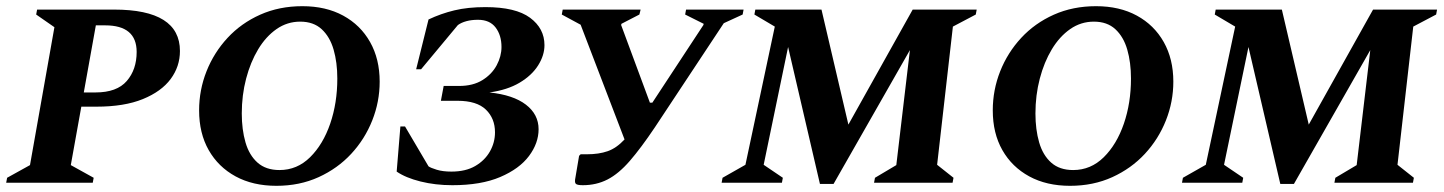

<svg xmlns="http://www.w3.org/2000/svg" viewBox="-34 -591 4672 621"><path d="M-14 0 -11 -16 63 -57 142 -503 83 -544 86 -560H335Q548 -560 548 -426Q548 -376 518 -335.5Q488 -295 428 -270.5Q368 -246 278 -246H229L195 -57L269 -16L266 0ZM276 -509 237 -292H275Q344 -292 376 -329Q408 -366 408 -423Q408 -509 306 -509Z M860 10Q784 10 728 -20.5Q672 -51 641 -105.5Q610 -160 610 -234Q610 -300 634 -360.5Q658 -421 702 -468.5Q746 -516 807.5 -543.5Q869 -571 944 -571Q1020 -571 1076 -540.5Q1132 -510 1163 -455Q1194 -400 1194 -327Q1194 -262 1170 -201.5Q1146 -141 1102 -93.5Q1058 -46 996.5 -18Q935 10 860 10ZM870 -41Q927 -41 969 -82.5Q1011 -124 1034 -191Q1057 -258 1057 -337Q1057 -389 1045 -430.5Q1033 -472 1006.5 -496.5Q980 -521 937 -521Q895 -521 860.5 -497Q826 -473 801 -431.5Q776 -390 762 -336.5Q748 -283 748 -224Q748 -172 760 -130.5Q772 -89 799 -65Q826 -41 870 -41Z M1512 -527Q1491 -527 1474.5 -522.5Q1458 -518 1447 -510L1328 -367H1312L1352 -528Q1392 -547 1435.5 -557.5Q1479 -568 1536 -568Q1634 -568 1680.5 -533.5Q1727 -499 1727 -445Q1727 -412 1706.5 -379.5Q1686 -347 1646.5 -323.5Q1607 -300 1549 -292Q1626 -284 1667 -252.5Q1708 -221 1708 -173Q1708 -128 1677 -86.5Q1646 -45 1584 -18.5Q1522 8 1429 8Q1374 8 1326 -4Q1278 -16 1249 -36L1261 -182H1276L1352 -53Q1359 -48 1378.5 -42Q1398 -36 1426 -36Q1472 -36 1503 -54Q1534 -72 1550.5 -101Q1567 -130 1567 -163Q1567 -208 1537.5 -236.5Q1508 -265 1446 -265H1392L1401 -313H1451Q1496 -313 1526.5 -332Q1557 -351 1572.5 -380Q1588 -409 1588 -439Q1588 -477 1569 -502Q1550 -527 1512 -527Z M2084 -179Q2039 -112 2003 -70.5Q1967 -29 1931 -10.5Q1895 8 1851 8Q1832 8 1828 3Q1824 -2 1827 -16L1839 -87L1844 -92H1864Q1903 -92 1931.5 -102Q1960 -112 1986 -140L1844 -511L1783 -544L1786 -560H2038L2034 -544L1976 -514L1975 -510L2068 -259H2076L2241 -510L2242 -514L2182 -544L2185 -560H2371L2368 -544L2307 -516Z M2300 0 2303 -16 2377 -58 2472 -505 2406 -544 2409 -560H2623L2710 -188L2918 -560H3125L3122 -544L3048 -505L2997 -58L3050 -16L3047 0H2793L2796 -16L2865 -57L2909 -429L2662 4H2618L2515 -439L2436 -58L2498 -16L2495 0Z M3427 10Q3351 10 3295 -20.5Q3239 -51 3208 -105.5Q3177 -160 3177 -234Q3177 -300 3201 -360.5Q3225 -421 3269 -468.5Q3313 -516 3374.5 -543.5Q3436 -571 3511 -571Q3587 -571 3643 -540.5Q3699 -510 3730 -455Q3761 -400 3761 -327Q3761 -262 3737 -201.5Q3713 -141 3669 -93.5Q3625 -46 3563.5 -18Q3502 10 3427 10ZM3437 -41Q3494 -41 3536 -82.5Q3578 -124 3601 -191Q3624 -258 3624 -337Q3624 -389 3612 -430.5Q3600 -472 3573.5 -496.5Q3547 -521 3504 -521Q3462 -521 3427.5 -497Q3393 -473 3368 -431.5Q3343 -390 3329 -336.5Q3315 -283 3315 -224Q3315 -172 3327 -130.5Q3339 -89 3366 -65Q3393 -41 3437 -41Z M3789 0 3792 -16 3866 -58 3961 -505 3895 -544 3898 -560H4112L4199 -188L4407 -560H4614L4611 -544L4537 -505L4486 -58L4539 -16L4536 0H4282L4285 -16L4354 -57L4398 -429L4151 4H4107L4004 -439L3925 -58L3987 -16L3984 0Z"/></svg>

Font: Spectral SC
Style: Bold Italic
Weight: 700
Italic angle: -10°
Designer: Jean-Baptiste Levee
Foundry: Production Type
Version: Version 2.001